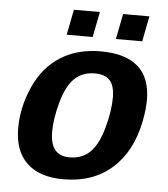

<svg xmlns="http://www.w3.org/2000/svg" viewBox="-52 -748 703 805"><g transform="rotate(5 300.0 -346.0)"><path d="M244.6 9.8Q143.1 9.8 90.1 -41Q37.1 -91.8 37.1 -187Q37.1 -276.9 75.9 -362.8Q114.7 -448.7 185.5 -493.4Q256.3 -538.1 354 -538.1Q564.5 -538.1 564.5 -351.1Q564.5 -314 555.2 -264.6Q529.8 -133.3 449.2 -61.8Q368.7 9.8 244.6 9.8ZM421.4 -349.1Q421.4 -398.4 401.4 -421.1Q381.3 -443.8 337.9 -443.8Q285.6 -443.8 252.4 -411.9Q219.2 -379.9 199.7 -310.1Q180.2 -240.2 180.2 -184.6Q180.2 -84 261.2 -84Q314.5 -84 348.1 -116.7Q381.8 -149.4 401.6 -221.4Q421.4 -293.5 421.4 -349.1ZM412.6 -595.2 433.6 -702.1H544.4L523.4 -595.2ZM205.6 -595.2 226.6 -702.1H335.9L314.9 -595.2Z"/></g></svg>

Font: Cousine
Style: Bold Italic
Weight: 700
Italic angle: -12°
Monospace: yes
Designer: Steve Matteson
Foundry: Ascender Corporation
Version: Version 1.20